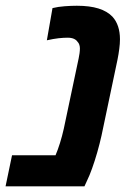

<svg xmlns="http://www.w3.org/2000/svg" viewBox="-50 -661 460 681"><path d="M-30.3 0 -7.3 -110.4H147Q154.8 -128.4 162.6 -153.3Q170.4 -178.2 176.3 -204.6L229 -454.1Q231 -463.4 232.2 -472.4Q233.4 -481.4 233.4 -489.3Q233.4 -496.1 231.4 -502.2Q229.5 -508.3 225.1 -512.7Q220.7 -519.5 211.9 -523.4Q203.1 -527.3 189.5 -527.3Q175.8 -527.3 158 -525.4Q140.1 -523.4 116.2 -518.1L136.2 -632.3Q156.2 -637.2 179.7 -638.9Q203.1 -640.6 222.7 -640.6Q268.1 -640.6 299.3 -630.9Q330.6 -621.1 349.1 -601.6Q362.3 -586.9 368.9 -566.9Q375.5 -546.9 375.5 -521.5Q375.5 -506.3 373 -487.3Q370.6 -468.3 366.7 -449.2L310.1 -180.2Q303.7 -151.4 294.9 -120.6Q286.1 -89.8 276.6 -63.5Q267.1 -37.1 259.3 -21.5L249.5 0Z"/></svg>

Font: Open Sans SemiCondensed
Style: Bold Italic
Weight: 700
Width: 4
Italic angle: -12°
Designer: Monotype Design Team
Foundry: Monotype Imaging Inc.
Version: Version 3.003